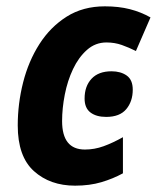

<svg xmlns="http://www.w3.org/2000/svg" viewBox="-20 -576 495 606"><path d="M217 10Q138 10 87 -36Q36 -82 36 -180Q36 -249 53 -316Q70 -383 104.5 -437Q139 -491 190.5 -523.5Q242 -556 311 -556Q355 -556 390 -547Q425 -538 455 -521L409 -415Q387 -426 364.5 -434Q342 -442 316 -442Q281 -442 254.5 -418.5Q228 -395 210.5 -358Q193 -321 184.5 -277.5Q176 -234 176 -194Q176 -104 248 -104Q278 -104 307 -114.5Q336 -125 368 -143V-29Q337 -12 300 -1Q263 10 217 10ZM315 -207Q284 -207 265.5 -221Q247 -235 247 -265Q247 -304 269 -327.5Q291 -351 332 -351Q361 -351 380 -337.5Q399 -324 399 -293Q399 -256 378.5 -231.5Q358 -207 315 -207Z"/></svg>

Font: Noto Sans SemiCondensed
Style: Bold Italic
Weight: 700
Width: 4
Italic angle: -12°
Designer: Monotype Design Team
Foundry: Monotype Imaging Inc.
Version: Version 2.013; ttfautohint (v1.8.4.7-5d5b)